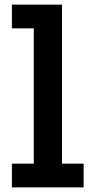

<svg xmlns="http://www.w3.org/2000/svg" viewBox="-20 -810 406 830"><path d="M248 -102.5H341.5V0H31.5V-102.5H126V-687.5H31.5V-790H248Z"/></svg>

Font: Hepta Slab ExtraLight SemiBold
Style: Regular
Weight: 600
Version: Version 1.102